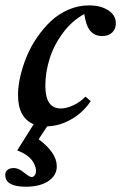

<svg xmlns="http://www.w3.org/2000/svg" viewBox="-41 -458 451 713"><path d="M54.7 235.4Q-21.5 235.4 -21.5 191.4Q-21.5 179.7 -12.9 172.9Q-4.4 166 10.7 166Q28.3 166 48.3 183.1Q69.8 199.7 76.2 199.7Q82.5 199.7 87.6 193.4Q92.8 187 92.8 176.3Q92.8 170.4 91.1 163.8Q89.4 157.2 83.3 145.5Q77.1 133.8 61.8 121.6Q46.4 109.4 22.9 100.6L84 3.4Q25.9 -21 25.9 -105.5Q25.9 -136.7 34.2 -173.3Q42.5 -210 57.6 -247.1Q72.8 -284.2 96.2 -318.4Q119.6 -352.5 147.9 -379.4Q176.3 -406.2 213.1 -422.1Q250 -438 289.6 -438Q333 -438 361.1 -419.7Q389.2 -401.4 389.2 -371.6Q389.2 -350.6 375.7 -337.4Q362.3 -324.2 338.4 -324.2Q310.5 -324.2 294.4 -343.3Q278.3 -362.3 272 -405.8Q226.1 -380.9 192.4 -335.4Q158.7 -290 143.1 -239.5Q127.4 -189 127.4 -139.2Q127.4 -55.2 184.6 -55.2Q205.6 -55.2 230.7 -66.7Q255.9 -78.1 276.4 -99.1L295.9 -82.5Q268.1 -40.5 224.6 -15.4Q181.2 9.8 134.3 11.2L102.5 59.1Q169.9 109.4 169.9 159.7Q169.9 193.4 138.7 214.4Q107.4 235.4 54.7 235.4Z"/></svg>

Font: Elstob 14pt SemiBold
Style: Italic
Weight: 600
Italic angle: -20°
Designer: Peter S. Baker
Version: Version 1.015